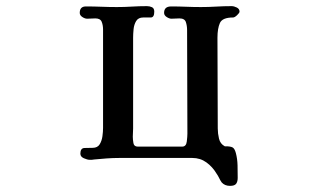

<svg xmlns="http://www.w3.org/2000/svg" viewBox="-20 -524 1040 626"><path d="M761 -486Q761 -482 753 -474.5Q745 -467 740 -467Q705 -467 697 -449Q689 -431 689 -401Q689 -328 689.5 -253.5Q690 -179 690 -105Q690 -89 694 -72Q698 -55 713 -47H716Q731 -47 738 -43.5Q745 -40 749 -25Q754 -6 754.5 15Q755 36 755 56Q755 68 750 75Q745 82 730 82Q713 82 703 71Q698 64 694.5 56.5Q691 49 686 42Q673 20 653 5.5Q633 -9 607 -9H369Q349 -9 328 -7.5Q307 -6 287 -4Q283 -3 279.5 -3Q276 -3 272 -3Q265 -3 253.5 -8Q242 -13 242 -23Q242 -41 255.5 -41.5Q269 -42 282 -42Q298 -42 305 -53.5Q312 -65 314 -80Q316 -95 316 -107Q316 -187 316 -267.5Q316 -348 316 -428Q316 -442 311.5 -453Q307 -464 291 -464Q284 -464 277.5 -463.5Q271 -463 264 -463Q257 -463 248.5 -468.5Q240 -474 240 -482Q240 -503 260 -503Q286 -503 311 -502Q336 -501 361 -501Q386 -501 410 -502.5Q434 -504 459 -504Q468 -504 475.5 -500.5Q483 -497 483 -486Q483 -467 471.5 -467Q460 -467 447 -467Q431 -467 424 -455.5Q417 -444 415.5 -428.5Q414 -413 414 -401V-105Q414 -98 413.5 -91.5Q413 -85 413 -78Q413 -69 415 -57.5Q417 -46 429 -46H574Q587 -46 589 -62.5Q591 -79 591 -88Q591 -173 590.5 -257Q590 -341 590 -426Q590 -440 586 -452Q582 -464 565 -464Q558 -464 552 -463.5Q546 -463 539 -463Q532 -463 523.5 -468.5Q515 -474 515 -482Q515 -503 538 -503Q563 -503 587 -502Q611 -501 635 -501Q660 -501 685 -502.5Q710 -504 735 -504Q743 -504 752 -499.5Q761 -495 761 -486Z"/></svg>

Font: Kaisei HarunoUmi
Style: Bold
Weight: 700
Designer: Font-Kai, 金井和夫
Foundry: KAZUO KANAI
Version: Version 5.003